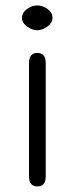

<svg xmlns="http://www.w3.org/2000/svg" viewBox="-20 -504 270 695"><path d="M85 134.8V-275.4Q85 -312.5 115.2 -312.5Q145.5 -312.5 145.5 -275.4V134.8Q145.5 170.9 115.2 170.9Q85 170.9 85 134.8ZM114.7 -484.4Q133.8 -484.4 151.9 -471.7Q169.9 -459 169.9 -439.9Q169.9 -420.9 151.4 -407.7Q132.8 -394.5 114.7 -394.5Q96.7 -394.5 78.1 -407.7Q59.6 -420.9 59.6 -439.5Q59.6 -458 77.6 -471.2Q95.7 -484.4 114.7 -484.4Z"/></svg>

Font: Jura
Style: Medium
Weight: 500
Version: Version 2.6.1